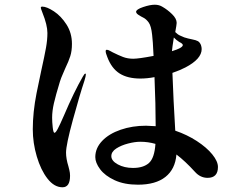

<svg xmlns="http://www.w3.org/2000/svg" viewBox="-20 -788 1040 814"><path d="M904 -80Q904 -34 860 -34Q829 -34 806 -60Q765 -105 728 -133Q723 -71 681.5 -38Q640 -5 565 -5Q507 -5 466 -24Q425 -43 404.5 -70.5Q384 -98 384 -122Q384 -160 413 -190.5Q442 -221 491.5 -238Q541 -255 599 -255Q612 -255 640 -253Q640 -344 635 -461Q604 -455 575 -455Q521 -455 487 -476.5Q453 -498 435 -546Q428 -563 428 -571Q428 -577 433 -577Q438 -577 447 -572Q456 -567 458 -566Q482 -554 501.5 -546.5Q521 -539 545 -539Q568 -539 631 -551Q628 -618 625 -640Q621 -678 610.5 -692.5Q600 -707 588 -713Q576 -719 572 -722Q557 -730 557 -738Q557 -748 586.5 -758Q616 -768 636 -768Q655 -768 669 -759Q690 -747 709.5 -728Q729 -709 729 -691Q729 -684 723 -652Q734 -641 744 -637Q762 -628 777 -625Q792 -622 795 -621Q811 -618 819 -613.5Q827 -609 832 -597Q835 -588 835 -580Q835 -538 766 -502Q743 -490 711 -479Q715 -366 723 -234Q773 -217 814.5 -190Q856 -163 880 -133.5Q904 -104 904 -80ZM344 -472Q344 -466 338 -446Q318 -386 289 -280Q260 -174 260 -141Q260 -115 270 -83Q271 -79 274 -67Q277 -55 277 -43Q277 6 245 6Q210 6 181.5 -30.5Q153 -67 136 -124.5Q119 -182 119 -240Q119 -312 135 -393L155 -489Q169 -552 175 -585.5Q181 -619 181 -648Q181 -682 160 -734Q153 -752 153 -755Q153 -760 159 -760Q178 -760 208.5 -740Q239 -720 262 -684Q285 -648 285 -602Q285 -572 278 -550Q271 -528 257 -499Q254 -491 246.5 -474.5Q239 -458 234 -442Q216 -383 208.5 -350Q201 -317 201 -289Q201 -271 203.5 -248Q206 -225 211 -225Q216 -225 225 -242Q234 -259 251 -298Q294 -399 331 -463Q338 -476 342 -476Q344 -476 344 -472ZM709 -571Q755 -585 755 -597Q755 -603 740 -610Q726 -619 717 -629Q710 -585 709 -571ZM639 -178Q608 -187 575 -187Q552 -187 523 -179.5Q494 -172 473 -158.5Q452 -145 452 -126Q452 -106 479.5 -91Q507 -76 544 -76Q588 -76 611.5 -97Q635 -118 639 -178Z"/></svg>

Font: Shippori Antique
Style: Regular
Weight: 400
Designer: FONTDASU
Foundry: FONTDASU / Google Inc. / but / Adobe
Version: Version 2.001